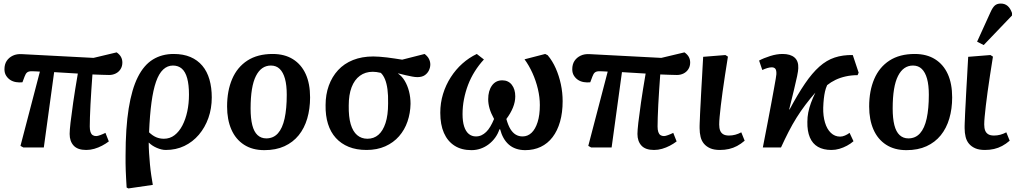

<svg xmlns="http://www.w3.org/2000/svg" viewBox="-20 -828 5725 1078"><path d="M464 14Q416 14 393.5 -10.5Q371 -35 371 -76Q371 -96 376 -140Q381 -184 391 -253Q401 -322 417 -415Q384 -417 351 -419Q318 -421 284 -423L226 0H111L95 -9L204 -426Q187 -427 176 -427.5Q165 -428 157 -428Q141 -428 132.5 -421.5Q124 -415 118 -398L106 -366Q88 -364 70 -367Q52 -370 38 -379Q24 -388 14.5 -403Q5 -418 5 -439Q5 -467 17.5 -486Q30 -505 52 -515.5Q74 -526 104 -524L505 -503L635 -534Q652 -522 659.5 -508Q667 -494 667 -477Q667 -456 657 -440Q647 -424 630 -415.5Q613 -407 593 -407Q578 -407 552.5 -408Q527 -409 499 -410Q496 -368 493 -324.5Q490 -281 488 -241Q486 -201 485 -169.5Q484 -138 484 -118Q484 -99 488 -87Q492 -75 500 -69.5Q508 -64 520 -64Q528 -64 543 -69.5Q558 -75 572 -82L591 -34Q574 -21 553 -10Q532 1 509.5 7.5Q487 14 464 14Z M701 230 691 225Q689 196 688 173Q687 150 686 129.5Q685 109 685 89Q685 69 685 46Q685 -110 702.5 -219Q720 -328 754 -395.5Q788 -463 838.5 -494Q889 -525 955 -525Q1009 -525 1049 -508Q1089 -491 1116 -459Q1143 -427 1156 -381.5Q1169 -336 1169 -281Q1169 -219 1150 -165.5Q1131 -112 1096.5 -71.5Q1062 -31 1015 -8.5Q968 14 911 14Q888 14 861 2.5Q834 -9 816 -27H815Q815 0 817 31.5Q819 63 822 95.5Q825 128 829.5 157.5Q834 187 838 210ZM900 -49Q934 -49 960 -69Q986 -89 1004 -123.5Q1022 -158 1031.5 -202.5Q1041 -247 1041 -297Q1041 -352 1031 -388.5Q1021 -425 1001 -442.5Q981 -460 951 -460Q920 -460 896 -437.5Q872 -415 856 -369Q840 -323 830.5 -252.5Q821 -182 817 -85Q837 -66 857 -57.5Q877 -49 900 -49Z M1464 15Q1397 15 1350 -15.5Q1303 -46 1279 -101Q1255 -156 1255 -230Q1255 -318 1283.5 -384.5Q1312 -451 1369 -488Q1426 -525 1511 -525Q1578 -525 1625 -495.5Q1672 -466 1696.5 -412Q1721 -358 1721 -281Q1721 -217 1705 -162.5Q1689 -108 1657 -68.5Q1625 -29 1577 -7Q1529 15 1464 15ZM1475 -51Q1515 -51 1540.5 -79.5Q1566 -108 1578 -163Q1590 -218 1590 -296Q1590 -350 1580 -386Q1570 -422 1550.5 -441Q1531 -460 1501 -460Q1474 -460 1453 -445.5Q1432 -431 1417 -401.5Q1402 -372 1394.5 -326.5Q1387 -281 1387 -219Q1387 -163 1396.5 -125.5Q1406 -88 1426 -69.5Q1446 -51 1475 -51Z M2038 14Q1981 14 1938 -3.5Q1895 -21 1865.5 -53.5Q1836 -86 1821.5 -132.5Q1807 -179 1808 -238Q1808 -297 1826 -347Q1844 -397 1878 -434Q1912 -471 1962 -491Q2012 -511 2076 -511Q2091 -511 2111 -509.5Q2131 -508 2152.5 -505.5Q2174 -503 2196 -499.5Q2218 -496 2238 -493L2364 -525Q2381 -512 2388.5 -497Q2396 -482 2396 -466Q2396 -449 2388 -432.5Q2380 -416 2364.5 -405.5Q2349 -395 2323 -395Q2311 -395 2295 -398Q2279 -401 2259 -405.5Q2239 -410 2216 -416V-414Q2237 -400 2252.5 -374Q2268 -348 2276.5 -315Q2285 -282 2285 -245Q2284 -193 2268 -146Q2252 -99 2220.5 -63Q2189 -27 2143 -6.5Q2097 14 2038 14ZM2043 -49Q2079 -49 2104.5 -71Q2130 -93 2144.5 -137Q2159 -181 2159 -247Q2160 -293 2155.5 -326.5Q2151 -360 2141.5 -383Q2132 -406 2118 -419Q2105 -422 2094 -423.5Q2083 -425 2073 -425Q2031 -425 2000.5 -402.5Q1970 -380 1954 -338Q1938 -296 1938 -235Q1937 -172 1949 -131Q1961 -90 1985 -69.5Q2009 -49 2043 -49Z M2627 15Q2571 15 2532 -10Q2493 -35 2472.5 -81.5Q2452 -128 2452 -195Q2452 -250 2467.5 -300.5Q2483 -351 2511 -394.5Q2539 -438 2576 -471Q2613 -504 2657 -525L2697 -494Q2669 -464 2646 -427.5Q2623 -391 2608 -351.5Q2593 -312 2585 -270.5Q2577 -229 2577 -187Q2577 -146 2586 -118Q2595 -90 2612 -76Q2629 -62 2652 -62Q2669 -62 2683 -68.5Q2697 -75 2709.5 -87Q2722 -99 2733 -117.5Q2744 -136 2754 -160Q2736 -193 2728.5 -219.5Q2721 -246 2721 -271Q2721 -318 2742 -347.5Q2763 -377 2800 -377Q2834 -377 2853.5 -352Q2873 -327 2873 -287Q2873 -256 2860 -224Q2847 -192 2823 -160Q2833 -124 2846 -103Q2859 -82 2876 -72Q2893 -62 2914 -62Q2943 -62 2964.5 -82.5Q2986 -103 2998.5 -142.5Q3011 -182 3011 -238Q3011 -282 3000 -328.5Q2989 -375 2969.5 -418Q2950 -461 2925 -495L3041 -525L3055 -518Q3082 -486 3100.5 -444Q3119 -402 3129 -355Q3139 -308 3139 -260Q3139 -196 3124.5 -145Q3110 -94 3082.5 -58Q3055 -22 3016 -3.5Q2977 15 2929 15Q2901 15 2877.5 7Q2854 -1 2836.5 -16.5Q2819 -32 2807 -53.5Q2795 -75 2788 -102H2784Q2776 -77 2760.5 -55.5Q2745 -34 2724 -18Q2703 -2 2678.5 6.5Q2654 15 2627 15Z M3652 14Q3604 14 3581.5 -10.5Q3559 -35 3559 -76Q3559 -96 3564 -140Q3569 -184 3579 -253Q3589 -322 3605 -415Q3572 -417 3539 -419Q3506 -421 3472 -423L3414 0H3299L3283 -9L3392 -426Q3375 -427 3364 -427.5Q3353 -428 3345 -428Q3329 -428 3320.5 -421.5Q3312 -415 3306 -398L3294 -366Q3276 -364 3258 -367Q3240 -370 3226 -379Q3212 -388 3202.5 -403Q3193 -418 3193 -439Q3193 -467 3205.5 -486Q3218 -505 3240 -515.5Q3262 -526 3292 -524L3693 -503L3823 -534Q3840 -522 3847.5 -508Q3855 -494 3855 -477Q3855 -456 3845 -440Q3835 -424 3818 -415.5Q3801 -407 3781 -407Q3766 -407 3740.5 -408Q3715 -409 3687 -410Q3684 -368 3681 -324.5Q3678 -281 3676 -241Q3674 -201 3673 -169.5Q3672 -138 3672 -118Q3672 -99 3676 -87Q3680 -75 3688 -69.5Q3696 -64 3708 -64Q3716 -64 3731 -69.5Q3746 -75 3760 -82L3779 -34Q3762 -21 3741 -10Q3720 1 3697.5 7.5Q3675 14 3652 14Z M4022 14Q3989 14 3967.5 4.5Q3946 -5 3932.5 -21Q3919 -37 3913.5 -59.5Q3908 -82 3908 -108Q3908 -114 3908 -121.5Q3908 -129 3908.5 -138.5Q3909 -148 3909.5 -160.5Q3910 -173 3910.5 -187Q3911 -201 3912 -218Q3913 -235 3914 -254Q3915 -273 3916 -294.5Q3917 -316 3918.5 -340.5Q3920 -365 3921.5 -391.5Q3923 -418 3924.5 -447.5Q3926 -477 3928 -509L4053 -519L4067 -510Q4058 -455 4050.5 -405Q4043 -355 4037 -312.5Q4031 -270 4027 -234.5Q4023 -199 4020.5 -173Q4018 -147 4018 -129Q4018 -108 4023.5 -94.5Q4029 -81 4041 -74Q4053 -67 4073 -67Q4091 -67 4108 -71.5Q4125 -76 4142 -85L4161 -38Q4140 -20 4118.5 -8.5Q4097 3 4073 8.5Q4049 14 4022 14Z M4648 14Q4603 14 4572.5 -3.5Q4542 -21 4527 -56.5Q4512 -92 4513 -144Q4513 -171 4518 -196.5Q4523 -222 4533 -249.5Q4543 -277 4558 -308Q4529 -275 4502.5 -240Q4476 -205 4452.5 -167.5Q4429 -130 4407.5 -88Q4386 -46 4365 0H4263Q4278 -77 4290 -139.5Q4302 -202 4311 -250.5Q4320 -299 4326 -332.5Q4332 -366 4335.5 -386Q4339 -406 4339 -411Q4340 -433 4333.5 -441.5Q4327 -450 4313 -450Q4302 -450 4288.5 -446Q4275 -442 4260 -435L4242 -488Q4268 -502 4304.5 -513.5Q4341 -525 4374 -525Q4418 -525 4441 -505Q4464 -485 4462 -445Q4462 -432 4455.5 -400.5Q4449 -369 4437.5 -322Q4426 -275 4411 -214L4413 -213Q4459 -299 4499.5 -358.5Q4540 -418 4580.5 -454Q4621 -490 4666.5 -505Q4712 -520 4768 -519L4801 -420L4795 -406Q4760 -406 4728.5 -399Q4697 -392 4671 -379.5Q4645 -367 4624 -350Q4616 -332 4612 -314Q4608 -296 4605.5 -274Q4603 -252 4602 -223Q4601 -177 4612 -140Q4623 -103 4645 -82Q4667 -61 4697 -61Q4710 -61 4724 -67Q4738 -73 4750 -82L4772 -35Q4756 -21 4735.5 -10Q4715 1 4693 7.5Q4671 14 4648 14Z M5069 15Q5002 15 4955 -15.5Q4908 -46 4884 -101Q4860 -156 4860 -230Q4860 -318 4888.5 -384.5Q4917 -451 4974 -488Q5031 -525 5116 -525Q5183 -525 5230 -495.5Q5277 -466 5301.5 -412Q5326 -358 5326 -281Q5326 -217 5310 -162.5Q5294 -108 5262 -68.5Q5230 -29 5182 -7Q5134 15 5069 15ZM5080 -51Q5120 -51 5145.5 -79.5Q5171 -108 5183 -163Q5195 -218 5195 -296Q5195 -350 5185 -386Q5175 -422 5155.5 -441Q5136 -460 5106 -460Q5079 -460 5058 -445.5Q5037 -431 5022 -401.5Q5007 -372 4999.5 -326.5Q4992 -281 4992 -219Q4992 -163 5001.5 -125.5Q5011 -88 5031 -69.5Q5051 -51 5080 -51Z M5510 14Q5477 14 5455.5 4.5Q5434 -5 5420.5 -21Q5407 -37 5401.5 -59.5Q5396 -82 5396 -108Q5396 -114 5396 -121.5Q5396 -129 5396.5 -138.5Q5397 -148 5397.5 -160.5Q5398 -173 5398.5 -187Q5399 -201 5400 -218Q5401 -235 5402 -254Q5403 -273 5404 -294.5Q5405 -316 5406.5 -340.5Q5408 -365 5409.5 -391.5Q5411 -418 5412.5 -447.5Q5414 -477 5416 -509L5541 -519L5555 -510Q5546 -455 5538.5 -405Q5531 -355 5525 -312.5Q5519 -270 5515 -234.5Q5511 -199 5508.5 -173Q5506 -147 5506 -129Q5506 -108 5511.5 -94.5Q5517 -81 5529 -74Q5541 -67 5561 -67Q5579 -67 5596 -71.5Q5613 -76 5630 -85L5649 -38Q5628 -20 5606.5 -8.5Q5585 3 5561 8.5Q5537 14 5510 14ZM5503 -575 5466 -594 5541 -759Q5553 -786 5565.5 -797Q5578 -808 5599 -808Q5622 -808 5637.5 -794.5Q5653 -781 5662 -755V-741Z"/></svg>

Font: Literata 18pt SemiBold
Style: Italic
Weight: 600
Italic angle: -2°
Designer: Latin by Veronika Burian and Jose Scaglione. Greek by Irene Vlachou. Cyrillic by Vera Evstafieva
Foundry: TypeTogether
Version: Version 3.103;gftools[0.9.29]